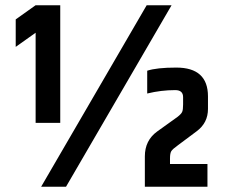

<svg xmlns="http://www.w3.org/2000/svg" viewBox="-20 -713 881 733"><path d="M542 -443Q578 -455 653 -455Q774 -455 774 -345V-297Q774 -244 731 -212L660 -159Q639 -144 634 -136Q629 -128 629 -108V-87H772V0H533V-116Q533 -177 580 -211L658 -267Q672 -278 675.5 -286Q679 -294 679 -314V-342Q679 -369 649 -369Q595 -369 542 -356ZM116 -693H210V-244H116V-588L40 -534V-639ZM540 -693H635L232 0H137Z"/></svg>

Font: Khand Black
Style: Regular
Weight: 900
Designer: Sanchit Sawaria and Jyotish Sonowal (Devanagari), Satya Rajpurohit (Latin)
Foundry: Indian Type Foundry
Version: Version 2.000;PS 1.0;hotconv 1.0.79;makeotf.lib2.5.61930